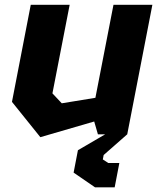

<svg xmlns="http://www.w3.org/2000/svg" viewBox="-20 -561 660 802"><path d="M271 -541H108.5L30 -135.5L148.5 12L373.5 -53.5L389 0H419.5L305.5 66.5L287.5 160L377 221.5H459L478.5 120H432.5L409.5 105L413 86.5L511.5 0L616.5 -541H454L378.5 -152.5L238 -129.5L199 -171Z"/></svg>

Font: Monaspace Krypton ExtraBold
Style: Italic
Weight: 800
Italic angle: -11°
Designer: Riley Cran & the Lettermatic Team
Foundry: Lettermatic
Version: Version 1.101 (Monaspace Krypton)